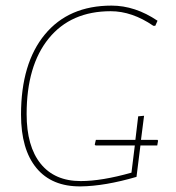

<svg xmlns="http://www.w3.org/2000/svg" viewBox="-20 -661 629 685"><path d="M268 4Q165 5 110 -61.5Q55 -128 55 -252Q55 -435 140 -538Q225 -641 378 -641Q462 -641 542 -587L534 -569H527Q451 -621 375 -621Q233 -621 154 -524Q75 -427 75 -254Q75 -139 125 -77Q175 -15 268 -15Q343 -15 449 -45L461 -142H321L318 -145L322 -162H463L473 -246L494 -248L483 -162H542L544 -159L541 -142H481L467 -30Q354 3 268 4Z"/></svg>

Font: Alegreya Sans SC Thin
Style: Italic
Weight: 100
Italic angle: -7°
Designer: Juan Pablo del Peral
Foundry: Huerta Tipografica
Version: Version 2.007